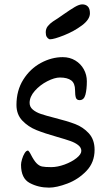

<svg xmlns="http://www.w3.org/2000/svg" viewBox="-20 -857 509 883"><path d="M76.7 -99.1Q76.7 -108.9 81.3 -124.8Q85.9 -140.6 93.3 -152.6Q100.6 -164.6 108.9 -164.6Q109.9 -164.6 113.8 -159.7Q117.7 -154.8 121.1 -147.9Q135.7 -119.1 147.7 -106.7Q159.7 -94.2 173.3 -91.3Q187 -88.4 215.3 -88.4Q244.1 -88.4 276.9 -100.3Q309.6 -112.3 331.8 -129.9Q354 -147.5 354 -163.1Q354 -178.2 339.8 -189.5Q325.7 -200.7 303.7 -208.5Q281.7 -216.3 243.7 -227.1Q185.1 -243.7 147.5 -258.8Q109.9 -273.9 82.8 -302.2Q55.7 -330.6 55.7 -374.5Q55.7 -440.9 87.2 -491Q118.7 -541 168 -567.6Q217.3 -594.2 268.6 -594.2Q300.8 -594.2 326.2 -578.9Q351.6 -563.5 365.5 -538.1Q379.4 -512.7 379.4 -483.4Q379.4 -446.3 372.8 -421.4Q366.2 -396.5 346.2 -396.5Q332.5 -396.5 328.9 -408Q325.2 -419.4 325.2 -441.9Q325.2 -474.1 307.4 -487.3Q289.6 -500.5 255.4 -500.5Q231 -500.5 197.5 -483.4Q164.1 -466.3 140.1 -439.2Q116.2 -412.1 116.2 -383.8Q116.2 -365.2 131.1 -352.8Q146 -340.3 168.5 -332.8Q190.9 -325.2 231.4 -314.9Q289.6 -300.3 325.9 -286.4Q362.3 -272.5 388.7 -243.7Q415 -214.8 415 -168Q415 -109.9 377.4 -70.8Q339.8 -31.7 290 -12.9Q240.2 5.9 205.6 5.9Q156.7 5.9 116.7 -15.4Q76.7 -36.6 76.7 -99.1ZM223.6 -758.3Q246.6 -772.5 269.5 -789.1Q303.7 -813 324.2 -825Q344.7 -836.9 358.4 -836.9Q374.5 -836.9 384 -827.1Q393.6 -817.4 393.6 -795.9Q393.6 -767.6 356.9 -740.2Q320.3 -712.9 274.2 -694.6Q228 -676.3 210 -676.3Q210 -675.3 204.6 -678Q199.2 -680.7 194.8 -687.7Q190.4 -694.8 190.4 -708.5Q190.4 -724.6 199.5 -736.3Q208.5 -748 223.6 -758.3Z"/></svg>

Font: Dekko
Style: Regular
Weight: 400
Designer: Multiple
Foundry: Sorkin Type
Version: Version 2.001